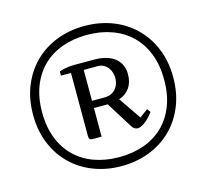

<svg xmlns="http://www.w3.org/2000/svg" viewBox="-110 -858 1108 1031"><g transform="rotate(-15 444.0 -342.5)"><path d="M456.1 -293H379.4V-133.8H331.1Q318.4 -133.8 313.7 -139.4Q309.1 -145 309.1 -157.2V-506.8H253.4V-529.8Q257.8 -532.2 266.4 -534.7Q274.9 -537.1 286.4 -539.3Q297.9 -541.5 311.5 -542.7Q325.2 -543.9 339.4 -543.9H448.2Q483.4 -543.9 512.2 -535.9Q541 -527.8 561 -512.5Q581.1 -497.1 592 -473.9Q603 -450.7 603 -420.9Q603 -377 582.3 -346.7Q561.5 -316.4 522.5 -303.2L607.4 -179.2L653.3 -212.9L667.5 -193.8Q660.2 -184.1 649.9 -172.4Q639.6 -160.6 627.7 -150.6Q615.7 -140.6 603 -133.8Q590.3 -127 579.1 -127Q570.8 -127 562.5 -131.3Q554.2 -135.7 547.4 -147ZM379.4 -333H448.2Q471.2 -333 487.1 -340.8Q502.9 -348.6 512.9 -361.1Q522.9 -373.5 527.6 -388.9Q532.2 -404.3 532.2 -418.9Q532.2 -433.1 527.8 -448.5Q523.4 -463.9 514.2 -476.3Q504.9 -488.8 490.5 -496.8Q476.1 -504.9 456.1 -504.9H379.4ZM104.5 -342.8Q104.5 -260.7 129.4 -197.3Q154.3 -133.8 199.2 -90.6Q244.1 -47.4 306.6 -25.1Q369.1 -2.9 444.3 -2.9Q519 -2.9 581.3 -25.1Q643.6 -47.4 688.5 -90.6Q733.4 -133.8 758.3 -197Q783.2 -260.3 783.2 -341.8Q783.2 -423.8 758.3 -487.3Q733.4 -550.8 688.5 -594Q643.6 -637.2 581.3 -659.7Q519 -682.1 444.3 -682.1Q369.1 -682.1 306.6 -659.7Q244.1 -637.2 199.2 -594Q154.3 -550.8 129.4 -487.3Q104.5 -423.8 104.5 -342.8ZM833.5 -342.8Q833.5 -253.4 803.7 -181.4Q773.9 -109.4 721.4 -58.6Q668.9 -7.8 597.7 19.5Q526.4 46.9 443.4 46.9Q360.4 46.9 289.3 19.5Q218.3 -7.8 166 -58.6Q113.8 -109.4 84 -181.2Q54.2 -252.9 54.2 -341.8Q54.2 -431.2 84 -503.2Q113.8 -575.2 166 -626.2Q218.3 -677.2 289.3 -704.6Q360.4 -731.9 443.4 -731.9Q526.4 -731.9 597.7 -704.6Q668.9 -677.2 721.4 -626.2Q773.9 -575.2 803.7 -503.2Q833.5 -431.2 833.5 -342.8Z"/></g></svg>

Font: Artifika
Style: Medium
Weight: 500
Designer: Yulya Zhdanova | Cyreal.org
Foundry: Yulya Zhdanova | Cyreal
Version: Version 1.000